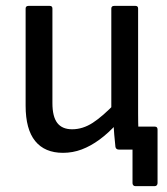

<svg xmlns="http://www.w3.org/2000/svg" viewBox="-20 -508 568 652"><path d="M439 124Q435 124 432.5 121Q430 118 430 114V0H390L449 -78H506Q515 -78 515 -68V114Q515 118 512.5 121Q510 124 506 124ZM194 11Q132 11 99.5 -29Q67 -69 67 -149V-479Q67 -488 77 -488H149Q158 -488 158 -479V-158Q158 -112 174.5 -90.5Q191 -69 225 -69Q261 -69 295 -91Q329 -113 374 -160L377 -88Q348 -56 318 -34Q288 -12 257.5 -0.5Q227 11 194 11ZM384 0Q374 0 372 -9Q370 -29 368 -50.5Q366 -72 365 -93L358 -131V-479Q358 -488 368 -488H440Q449 -488 449 -479V-122Q449 -93 450 -65Q451 -37 455 -11Q457 0 445 0Z"/></svg>

Font: Sofia Sans Semi Condensed Medium
Style: Regular
Weight: 500
Designer: Botio Nikoltchev, Ani Petrova
Foundry: lettersoup
Version: Version 4.100